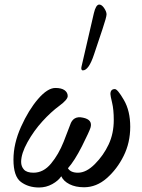

<svg xmlns="http://www.w3.org/2000/svg" viewBox="-20 -811 623 843"><path d="M39.1 -110.4Q39.1 -180.2 72.3 -254.2Q105.5 -328.1 147.2 -376.5Q189 -424.8 223.1 -424.8Q250 -424.8 263.7 -414.8Q277.3 -404.8 277.3 -389.2Q277.3 -373.5 240.5 -346.4Q203.6 -319.3 166.3 -278.3Q128.9 -237.3 100.8 -187Q72.8 -136.7 72.8 -100.1Q72.8 -80.1 85.2 -66.4Q97.7 -52.7 127 -52.7Q170.9 -52.7 204.1 -92.8Q237.3 -132.8 259.5 -188.7Q281.7 -244.6 287.6 -261.7Q300.8 -304.2 344.2 -294.4Q387.7 -285.6 377.4 -250.5Q372.6 -234.4 339.8 -168.9Q307.1 -104.5 278.3 -72.3Q290 -52.7 322.3 -52.7Q358.9 -52.7 396.7 -90.8Q434.6 -128.9 457 -176.8Q479.5 -224.6 479.5 -284.2Q479.5 -329.6 472.2 -360.1Q464.8 -390.6 464.8 -397.9Q464.8 -419.9 484.4 -419.9Q496.1 -419.9 523.9 -372.1Q551.8 -324.2 551.8 -254.4Q551.8 -184.6 522.9 -126.5Q494.1 -68.4 448.7 -28.6Q403.3 11.2 349.1 11.2Q311.5 11.2 285.2 -2.2Q258.8 -15.6 249 -37.1Q236.3 -17.6 209.5 -2.7Q182.6 12.2 151.4 12.2Q104.5 12.2 71.8 -12.2Q39.1 -36.6 39.1 -110.4ZM343.8 -502Q336.9 -502 336.9 -512.2Q336.9 -515.6 337.9 -518.6L392.1 -752.9Q400.9 -790.5 415.5 -791Q426.8 -791 437.3 -775.4Q447.8 -759.8 447.8 -748Q447.8 -736.3 430.2 -683.6L392.6 -571.3Q369.6 -502 343.8 -502Z"/></svg>

Font: Junicode
Style: Regular
Weight: 400
Designer: Peter S. Baker
Foundry: Briery Creek Software
Version: Version 0.7.2